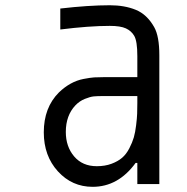

<svg xmlns="http://www.w3.org/2000/svg" viewBox="-20 -697 707 727"><path d="M500 -333.3H372.4Q348.3 -333.3 335 -332Q321.6 -330.7 301.4 -322.6Q281.2 -314.5 265.6 -298.2Q229.2 -259.8 229.2 -197.3Q229.2 -141.9 260.7 -104.8Q292.3 -67.7 346.4 -67.7Q377.6 -67.7 402 -76.8Q426.4 -85.9 442.4 -99.6Q458.3 -113.3 469.7 -135.4Q481.1 -157.6 486.7 -176.8Q492.2 -196 495.4 -222.7Q498.7 -249.3 499.3 -266.3Q500 -283.2 500 -306.6ZM395.8 -677.1Q451.8 -677.1 494.1 -659.8Q536.5 -642.6 563.8 -594.4Q583.3 -559.9 583.3 -487.6V0H500V-80.1H493.5Q427.7 10.4 330.7 10.4Q252.6 10.4 199.2 -48.2Q145.8 -106.8 145.8 -196Q145.8 -289.7 203.1 -347Q224 -367.2 247.4 -380.2Q270.8 -393.2 296.5 -398.1Q322.3 -403 336.9 -404Q351.6 -404.9 373.7 -404.9H500V-484.4Q500 -541 488.3 -561.2Q477.2 -580.1 456.7 -589.5Q436.2 -599 395.8 -599Q317.7 -599 208.3 -585.3V-664.7Q315.8 -677.1 395.8 -677.1Z"/></svg>

Font: Monoid
Style: Regular
Weight: 400
Width: 4
Monospace: yes
Designer: Andreas Larsen (@larsenwork)
Version: Version 0.61